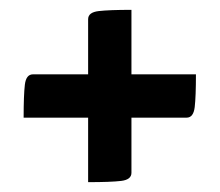

<svg xmlns="http://www.w3.org/2000/svg" viewBox="-20 -477 446 390"><path d="M28 -238Q28 -284 30.5 -305Q33 -326 47 -326H378Q378 -281 375.5 -259.5Q373 -238 359 -238ZM159 -107V-438Q159 -452 180.5 -454.5Q202 -457 247 -457V-126Q247 -112 226 -109.5Q205 -107 159 -107Z"/></svg>

Font: Yanone Kaffeesatz SemiBold
Style: Regular
Weight: 600
Designer: Yanone (Cyrillic: Daniel Pouzeot, Huerta Tipografica, and Cyreal)
Foundry: Yanone
Version: Version 2.003